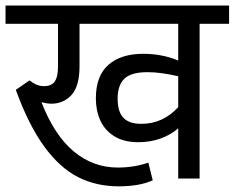

<svg xmlns="http://www.w3.org/2000/svg" viewBox="-27 -636 836 684"><path d="M789.1 -551.3H684.1V0H607.9V-178.7Q580.6 -155.3 544.4 -142.3Q508.3 -129.4 465.8 -129.4Q413.6 -129.4 379.6 -150.9Q345.7 -172.4 330.1 -207.5Q314.5 -242.7 314.5 -285.2Q314.5 -365.7 359.1 -405Q403.8 -444.3 483.4 -444.3Q519 -444.3 551 -437.7Q583 -431.2 607.9 -420.4V-551.3H256.3V-400.4Q256.3 -328.6 227.8 -297.6Q199.2 -266.6 156.2 -266.6Q140.1 -266.6 120.6 -272Q167 -153.3 236.1 -96.2Q305.2 -39.1 392.6 -39.1Q450.7 -39.1 501.5 -56.6L517.1 6.3Q470.7 27.8 395.5 27.8Q315.9 27.8 251 -5.1Q186 -38.1 130.6 -114Q75.2 -189.9 29.3 -315.9L78.1 -349.6Q104 -329.1 128.9 -329.1Q156.7 -329.1 168.2 -345.9Q179.7 -362.8 179.7 -400.4V-551.3H-7.3V-616.2H789.1ZM607.9 -254.4V-364.3Q545.4 -378.9 498.5 -378.9Q439.9 -378.9 416 -355.5Q392.1 -332 392.1 -284.7Q392.1 -237.8 412.6 -216.3Q433.1 -194.8 476.6 -194.8Q515.6 -194.8 548.8 -210.2Q582 -225.6 607.9 -254.4Z"/></svg>

Font: Varta
Style: Regular
Weight: 400
Designer: Joana Correia, Viktoriya Grabowska, Eben Sorkin
Foundry: Sorkin Type
Version: Version 1.003; ttfautohint (v1.3) -l 8 -r 24 -G 200 -x 12 -H